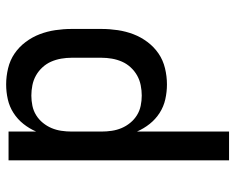

<svg xmlns="http://www.w3.org/2000/svg" viewBox="-92 -476 783 640"><g transform="rotate(-90 300.0 -156.5)"><path d="M85 215V-520H181V-428Q191 -451 206.5 -470.5Q222 -490 243 -503.5Q264 -517 288.5 -522.5Q313 -528 338 -528Q365 -528 392 -521.5Q419 -515 441 -500Q463 -485 479.5 -463Q496 -441 505.5 -416Q515 -391 519 -364Q523 -337 523 -310V-210Q523 -183 519 -156Q515 -129 505.5 -104Q496 -79 479.5 -57Q463 -35 441 -20Q419 -5 392 1.5Q365 8 338 8Q313 8 288.5 2.5Q264 -3 243 -16.5Q222 -30 206.5 -49.5Q191 -69 181 -92V215ZM301 -76Q318 -76 335.5 -79.5Q353 -83 368 -91.5Q383 -100 395 -113Q407 -126 414 -142Q421 -158 424 -175.5Q427 -193 427 -210V-310Q427 -327 424 -344.5Q421 -362 414 -378Q407 -394 395 -407Q383 -420 368 -428.5Q353 -437 335.5 -440.5Q318 -444 301 -444Q284 -444 267 -440.5Q250 -437 235.5 -428Q221 -419 210 -405.5Q199 -392 192.5 -376.5Q186 -361 183.5 -344Q181 -327 181 -310V-210Q181 -193 183.5 -176Q186 -159 192.5 -143.5Q199 -128 210 -114.5Q221 -101 235.5 -92Q250 -83 267 -79.5Q284 -76 301 -76Z"/></g></svg>

Font: Iosevka Custom Medium Extended
Style: Regular
Weight: 500
Width: 7
Monospace: yes
Designer: Belleve Invis
Foundry: Belleve Invis
Version: Version 11.2.4; ttfautohint (v1.8.4)